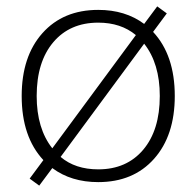

<svg xmlns="http://www.w3.org/2000/svg" viewBox="-20 -561 616 602"><path d="M48 -260Q48 -384 113 -457Q178 -530 288 -530Q373 -530 432 -486L473 -541L503 -519L460 -461Q528 -388 528 -260Q528 -136 463 -63Q398 10 288 10Q203 10 144 -34L103 21L73 -1L116 -59Q48 -132 48 -260ZM170 -69Q216 -30 288 -30Q377 -30 429 -91.5Q481 -153 481 -260Q481 -362 432 -424ZM144 -96 406 -451Q359 -490 288 -490Q199 -490 147 -428.5Q95 -367 95 -260Q95 -158 144 -96Z"/></svg>

Font: M PLUS 1p Light
Style: Regular
Weight: 300
Version: Version 1.061